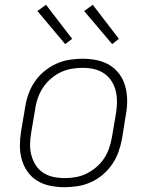

<svg xmlns="http://www.w3.org/2000/svg" viewBox="-20 -773 640 801"><path d="M249 8Q218 8 189 2Q160 -4 136 -18.5Q112 -33 95.5 -56Q79 -79 71 -107Q63 -135 63 -165Q63 -195 68 -226L85 -326Q89 -353 98.5 -380Q108 -407 124.5 -431.5Q141 -456 164.5 -475.5Q188 -495 214.5 -507Q241 -519 269 -523.5Q297 -528 324 -528Q355 -528 384 -522Q413 -516 437 -501.5Q461 -487 478 -464Q495 -441 502.5 -413Q510 -385 510.5 -355Q511 -325 505 -294L489 -194Q484 -167 474.5 -140Q465 -113 448.5 -88.5Q432 -64 409 -44.5Q386 -25 359.5 -13Q333 -1 304.5 3.5Q276 8 249 8ZM250 -30Q272 -30 295.5 -34Q319 -38 340.5 -48.5Q362 -59 381.5 -75.5Q401 -92 414.5 -112.5Q428 -133 435.5 -155.5Q443 -178 447 -201L464 -301Q468 -325 468 -349Q468 -373 462.5 -395Q457 -417 444.5 -436Q432 -455 413 -467.5Q394 -480 371.5 -485Q349 -490 324 -490Q302 -490 278.5 -486Q255 -482 233 -471.5Q211 -461 192 -444.5Q173 -428 159.5 -407.5Q146 -387 138 -364.5Q130 -342 127 -319L110 -219Q106 -195 105.5 -171Q105 -147 111 -125Q117 -103 129 -84Q141 -65 160 -52.5Q179 -40 202 -35Q225 -30 250 -30ZM448 -589 331 -727 367 -753 476 -611ZM252 -589 136 -727 172 -753 281 -611Z"/></svg>

Font: Iosevka Extralight Extended
Style: Italic
Weight: 200
Width: 7
Italic angle: -9°
Monospace: yes
Designer: Belleve Invis
Foundry: Belleve Invis
Version: Version 32.5.0; ttfautohint (v1.8.4)